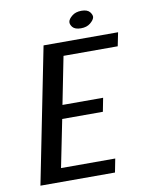

<svg xmlns="http://www.w3.org/2000/svg" viewBox="-84 -811 669 872"><g transform="rotate(-10 250.0 -375.0)"><path d="M499.5 -625 486.8 -562.5H236.8L193.4 -343.8H380.9L368.7 -281.2H181.2L137.2 -62.5H387.2L375 0H31.2L155.8 -625ZM336.9 -671.9Q309.6 -671.9 298.3 -685.5Q289.6 -696.8 289.6 -706.5Q289.6 -709 290 -710.9Q292 -722.7 308.6 -736.3Q325.2 -750 352.5 -750Q379.4 -750 390.6 -736.3Q399.9 -724.6 399.9 -714.4Q399.9 -712.9 399.4 -710.9Q397 -699.2 380.4 -685.5Q363.8 -671.9 336.9 -671.9Z"/></g></svg>

Font: Juliett
Style: Bold Italic
Weight: 700
Italic angle: -11.25°
Designer: GGBotNet
Foundry: GGBotNet
Version: 0.60